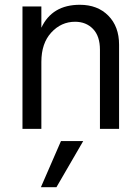

<svg xmlns="http://www.w3.org/2000/svg" viewBox="-20 -536 584 803"><path d="M478 3H398V-328Q398 -385 369 -415Q340 -445 294 -445Q236 -445 194.5 -400Q153 -355 153 -277V3H74V-509H153V-420Q198 -516 314 -516Q388 -516 433 -470.5Q478 -425 478 -349ZM216 247H151L235 54H328Z"/></svg>

Font: Hind Siliguri Fixed
Style: Regular
Weight: 400
Designer: Jyotish Sonowal
Foundry: Indian Type Foundry
Version: Version 1.001;October 28, 2021;FontCreator 12.0.0.2565 64-bi